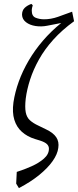

<svg xmlns="http://www.w3.org/2000/svg" viewBox="-20 -736 400 985"><path d="M77 229 63 206 66 146Q104 134 142 117Q180 100 205.5 77.5Q231 55 231 27Q231 13 220.5 3Q210 -7 185 -15L159 -23Q120 -35 92.5 -59.5Q65 -84 53.5 -121.5Q42 -159 49 -211Q57 -264 76.5 -318Q96 -372 127 -425Q158 -478 200 -527Q242 -576 294 -618L222 -604Q192 -598 162.5 -602.5Q133 -607 113.5 -622Q94 -637 93 -660Q93 -682 106 -695Q119 -708 141 -716L148 -709Q146 -703 144.5 -696Q143 -689 143 -681Q143 -653 163 -645Q183 -637 206 -637Q241 -637 277 -649.5Q313 -662 350 -676L360 -627Q298 -582 253.5 -532.5Q209 -483 180 -431Q151 -379 134.5 -328Q118 -277 112 -230Q107 -186 112 -160Q117 -134 133.5 -119Q150 -104 176 -92L217 -72Q253 -55 268.5 -32Q284 -9 279 23Q275 55 250 90.5Q225 126 181.5 161.5Q138 197 77 229Z"/></svg>

Font: Ancizar Serif Light
Style: Italic
Weight: 300
Italic angle: -4°
Designer: Cesar Puertas, Viviana Monsalve, Julian Moncada, Julian Prieto, Jose Castro, Felipe Aragon, Mariel Hernandez, Sara Alarc
Version: Version 8.100